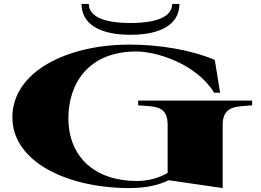

<svg xmlns="http://www.w3.org/2000/svg" viewBox="-20 -942 1327 977"><path d="M683 -430V-406C769 -399 833 -406 833 -306V-62C787 -35 731 -21 676 -21C467 -21 328 -140 328 -341C328 -509 423 -680 674 -680C773 -680 976 -621 1070 -470H1100L1073 -637C948 -690 788 -715 638 -715C322 -715 43 -578 43 -345C43 -117 325 15 638 15C730 15 792 -2 838 -25L1113 15V-306C1113 -408 1189 -399 1263 -406V-430ZM432 -922H395C395 -824 480 -765 644 -765C808 -765 893 -824 893 -922H856C856 -866 796 -825 644 -825C492 -825 432 -866 432 -922Z"/></svg>

Font: Sprat Extended Black
Style: Regular
Weight: 900
Width: 9
Designer: Ethan Nakache
Foundry: Collletttivo
Version: Version 2.000;Glyphs 3.2 (3217)